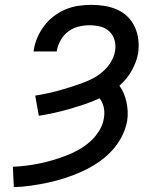

<svg xmlns="http://www.w3.org/2000/svg" viewBox="-20 -763 640 791"><path d="M37 8 33 -76Q60 -77 87.5 -80.5Q115 -84 142 -89.5Q169 -95 196.5 -103Q224 -111 250.5 -121Q277 -131 303 -145.5Q329 -160 351 -179.5Q373 -199 388.5 -224Q404 -249 408 -276Q412 -299 407.5 -320.5Q403 -342 390 -358Q360 -344 328.5 -333.5Q297 -323 266 -314Q235 -305 203.5 -298Q172 -291 140 -286L125 -369Q149 -373 173 -378Q197 -383 220.5 -389.5Q244 -396 268 -403.5Q292 -411 315.5 -419.5Q339 -428 361.5 -439.5Q384 -451 403.5 -468Q423 -485 436.5 -507Q450 -529 454 -553Q458 -576 452 -597.5Q446 -619 430.5 -633.5Q415 -648 393.5 -653.5Q372 -659 349 -659Q327 -659 304 -653.5Q281 -648 261.5 -633.5Q242 -619 230 -597.5Q218 -576 214 -554V-551H118L119 -556Q123 -583 134 -608.5Q145 -634 162 -656.5Q179 -679 202 -696.5Q225 -714 250.5 -724.5Q276 -735 303 -739Q330 -743 356 -743Q385 -743 412 -738.5Q439 -734 463.5 -723Q488 -712 506.5 -693.5Q525 -675 536 -650.5Q547 -626 550 -598.5Q553 -571 549 -543Q542 -506 522 -471Q502 -436 472 -410Q483 -395 490 -378Q497 -361 501 -342.5Q505 -324 506 -304.5Q507 -285 504 -266Q498 -231 480.5 -198Q463 -165 437 -138Q411 -111 379.5 -90.5Q348 -70 314.5 -55Q281 -40 246.5 -29Q212 -18 177 -10.5Q142 -3 107 2Q72 7 37 8Z"/></svg>

Font: Iosevka Medium Extended
Style: Italic
Weight: 500
Width: 7
Italic angle: -9°
Monospace: yes
Designer: Belleve Invis
Foundry: Belleve Invis
Version: Version 32.5.0; ttfautohint (v1.8.4)